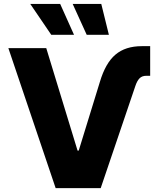

<svg xmlns="http://www.w3.org/2000/svg" viewBox="-20 -977 823 997"><path d="M388.7 -194.8 498.5 -551.3Q527.8 -649.9 579.6 -693.4Q631.3 -737.3 716.3 -737.3H759.8V-583.5H740.2Q717.8 -583.5 705.1 -570.8Q691.9 -557.6 683.1 -531.2L502.9 0H269L23.4 -727.1H220.2L382.8 -194.8ZM364.3 -796.4H246.1L137.2 -956.5H292.5ZM545.4 -796.4H430.2L357.4 -956.5H505.9Z"/></svg>

Font: My Font
Style: Regular
Weight: 500
Designer: Rasmus Andersson
Foundry: rsms
Version: Version 0.001